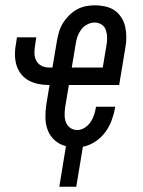

<svg xmlns="http://www.w3.org/2000/svg" viewBox="-20 -548 540 725"><path d="M204 157 229 4Q205 -2 187 -18Q169 -34 160.5 -56Q152 -78 151.5 -103Q151 -128 155 -154L167 -227H164Q144 -227 124.5 -231Q105 -235 88.5 -244Q72 -253 60 -268Q48 -283 42.5 -301Q37 -319 36.5 -339.5Q36 -360 40 -380L44 -407H117L113 -380Q110 -364 110 -348.5Q110 -333 116.5 -320Q123 -307 136 -300Q149 -293 164 -293H178L195 -394Q198 -411 203 -428Q208 -445 217.5 -460.5Q227 -476 240.5 -489.5Q254 -503 270 -512Q286 -521 303.5 -524.5Q321 -528 338 -528Q358 -528 378 -523.5Q398 -519 413 -508.5Q428 -498 438.5 -481.5Q449 -465 453 -446Q457 -427 457 -407Q457 -387 453 -366L430 -227H240L226 -143Q224 -128 224 -113.5Q224 -99 229 -86Q234 -73 245.5 -65Q257 -57 272 -57Q286 -57 299.5 -65.5Q313 -74 321.5 -86.5Q330 -99 335 -113.5Q340 -128 342 -142L343 -145H415L414 -139Q410 -116 401 -92Q392 -68 376.5 -47.5Q361 -27 338.5 -12.5Q316 2 293 6L268 157ZM251 -293H368L382 -377Q385 -392 384.5 -406.5Q384 -421 380 -434Q376 -447 364 -455Q352 -463 338 -463Q324 -463 310 -456Q296 -449 287 -437Q278 -425 273 -411Q268 -397 266 -383Z"/></svg>

Font: Iosevka Oblique
Style: Regular
Weight: 400
Italic angle: -9°
Monospace: yes
Designer: Belleve Invis
Foundry: Belleve Invis
Version: Version 32.5.0; ttfautohint (v1.8.4)